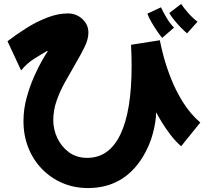

<svg xmlns="http://www.w3.org/2000/svg" viewBox="-20 -887 1058 973"><path d="M928 -718Q918 -726 899.5 -744.5Q881 -763 863.5 -784.5Q846 -806 838 -821L898 -867Q912 -846 935 -820Q958 -794 981 -777ZM802 -695Q793 -705 777 -728Q761 -751 746.5 -776.5Q732 -802 727 -818L796 -850Q806 -827 824 -797Q842 -767 862 -747ZM426 66Q356 66 296.5 40.5Q237 15 192.5 -31Q148 -77 123.5 -138.5Q99 -200 99 -273Q99 -334 115 -392Q131 -450 153 -499.5Q175 -549 194.5 -582.5Q214 -616 222 -627L219 -629Q191 -613 153.5 -589.5Q116 -566 87 -530L18 -678Q62 -712 113.5 -744.5Q165 -777 219.5 -798Q274 -819 324 -819Q367 -819 397.5 -790.5Q428 -762 428 -722Q428 -688 408.5 -648.5Q389 -609 362 -563Q334 -515 308 -468Q282 -421 266 -374Q250 -327 250 -277Q250 -232 270 -188.5Q290 -145 328.5 -116Q367 -87 422 -87Q533 -87 590 -205.5Q647 -324 647 -553Q647 -606 644 -660L790 -683Q795 -655 808.5 -603.5Q822 -552 846 -490.5Q870 -429 907 -369.5Q944 -310 995 -266L898 -146Q871 -169 845.5 -202Q820 -235 800.5 -267Q781 -299 771 -318Q771 -272 754.5 -210Q738 -148 702 -89Q605 66 426 66Z"/></svg>

Font: Mochiy Pop P One
Style: Regular
Weight: 400
Designer: FONTDASU
Foundry: FONTDASU / Google Inc. / Adobe
Version: Version 2.000